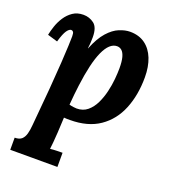

<svg xmlns="http://www.w3.org/2000/svg" viewBox="-139 -612 854 968"><g transform="rotate(20 287.5 -128.0)"><path d="M28 255V190Q53 190 65.5 178.5Q78 167 83.5 146.5Q89 126 91 100Q102 -17 109 -102.5Q116 -188 119.5 -246Q123 -304 124.5 -338.5Q126 -373 126 -389Q126 -407 121.5 -412.5Q117 -418 111 -418Q100 -418 88 -401Q76 -384 63 -339L9 -355Q13 -376 22 -403Q31 -430 47 -454.5Q63 -479 86.5 -495Q110 -511 143 -511Q175 -511 200 -492Q225 -473 225 -420Q225 -401 224 -389Q223 -377 221 -360H222Q246 -420 275.5 -453Q305 -486 336 -498.5Q367 -511 393 -511Q441 -511 474 -487Q507 -463 524 -420Q541 -377 541 -320Q541 -225 510.5 -150Q480 -75 417.5 -32Q355 11 259 11Q254 11 244.5 11Q235 11 227 10Q225 58 223 90.5Q221 123 219 144.5Q217 166 215 182Q231 180 251 179.5Q271 179 281 179V255ZM271 -55Q305 -55 328.5 -74.5Q352 -94 367 -125Q382 -156 390.5 -192Q399 -228 402 -261.5Q405 -295 405 -319Q405 -356 399 -378Q393 -400 382 -410Q371 -420 356 -420Q336 -420 318.5 -404Q301 -388 286.5 -356Q272 -324 261 -277Q250 -230 242 -168Q239 -143 236 -116.5Q233 -90 231 -61Q242 -58 253.5 -56.5Q265 -55 271 -55Z"/></g></svg>

Font: Lora
Style: Italic
Weight: 400
Italic angle: -3°
Designer: Olga Karpushina, Alexei Vanyashin (Cyrillic)
Foundry: Cyreal
Version: Version 3.008